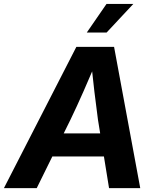

<svg xmlns="http://www.w3.org/2000/svg" viewBox="-51 -969 799 989"><path d="M-30.8 0 342.3 -727.5H536.6L671.4 0H510.7L453.6 -352.5Q444.3 -420.4 435.1 -498Q425.8 -575.7 416 -670.4H453.6Q413.6 -576.7 379.4 -499Q345.2 -421.4 312 -352.5L138.2 0ZM155.3 -163.1 175.3 -281.7H559.1L539.1 -163.1ZM396 -801.3 497.6 -948.7H635.7L498 -801.3Z"/></svg>

Font: Inter 24pt
Style: Bold Italic
Weight: 700
Italic angle: -9.3988°
Version: Version 4.001;git-66647c0bb